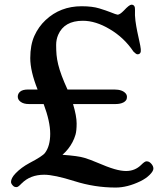

<svg xmlns="http://www.w3.org/2000/svg" viewBox="-20 -802 707 833"><path d="M73.7 -6.3Q59.1 9.8 52.2 9.8Q45.4 9.8 41.7 7.8Q38.1 5.9 35.2 2.4Q27.8 -5.4 27.8 -12.9Q27.8 -20.5 32.5 -29.8Q37.1 -39.1 47.9 -50.3Q71.8 -75.2 107.9 -94.7Q165 -124.5 175.3 -138.7Q197.8 -168.5 197.8 -221.7Q197.8 -274.9 169.4 -350.6H105Q83 -350.6 70.1 -359.9Q57.1 -369.1 57.1 -382.6Q57.1 -396 67.9 -404.8Q78.6 -413.6 101.6 -413.6H143.1Q111.3 -493.2 111.3 -550Q111.3 -606.9 129.2 -646.5Q147 -686 177.7 -714.8Q241.7 -774.9 334 -774.9Q380.9 -774.9 411.4 -765.4Q441.9 -755.9 458 -749.5Q484.4 -738.8 490.2 -738.3Q500 -738.3 517.1 -755.9Q541 -781.7 550.3 -781.7Q566.9 -781.7 565.7 -758.5Q564.5 -735.4 567.6 -711.9Q570.8 -688.5 575.4 -665.8Q580.1 -643.1 584.7 -622.6Q589.4 -602.1 590.8 -588.9Q593.3 -566.4 576.2 -566.4Q570.8 -566.4 559.1 -578.1Q518.1 -639.2 455.6 -675.8Q395 -711.9 339.4 -711.9Q258.8 -711.9 232.4 -650.9Q223.6 -630.4 223.6 -606.9Q223.6 -583.5 225.3 -564Q227.1 -544.4 232.4 -522.5Q243.2 -478 272.9 -413.6H476.6Q510.7 -413.6 525.4 -396.5Q530.8 -390.1 530.8 -381.1Q530.8 -372.1 526.4 -366.5Q522 -360.8 515.1 -357.4Q501.5 -350.6 481.9 -350.6H296.9Q312.5 -298.3 312.5 -266.6Q312.5 -234.9 307.6 -217.8Q302.7 -200.7 294.4 -185.1Q278.3 -154.3 251 -130.4Q319.3 -125.5 345.5 -117.4Q371.6 -109.4 396.7 -98.6Q421.9 -87.9 441.7 -80.3Q461.4 -72.8 476.6 -68.4Q505.4 -60.1 526.9 -60.1Q565.9 -60.1 592.8 -86.9Q607.9 -102.1 615.5 -102.1Q623 -102.1 627.7 -99.1Q632.3 -96.2 636.2 -91.8Q645.5 -81.5 645.5 -70.6Q645.5 -59.6 629.6 -43.7Q613.8 -27.8 588.9 -15.6Q532.2 11.7 481.9 11.7Q390.6 11.7 303.2 -16.1Q214.8 -43.9 171.9 -43.9Q110.8 -43.9 73.7 -5.9Z"/></svg>

Font: Stoke
Style: Regular
Weight: 400
Designer: Nicole Fally
Foundry: Nicole Fally
Version: Version 1.002